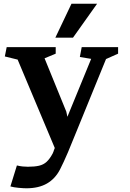

<svg xmlns="http://www.w3.org/2000/svg" viewBox="-20 -784 698 1034"><path d="M264 42Q268 33 268.5 31Q269 29 270 26Q271 23 275 13L75 -463L6 -480L16 -530H280V-495L220 -470L337 -183L343 -155L471 -467L410 -477L420 -530H616V-495L551 -466Q504 -349 464.5 -254Q425 -159 396 -86Q369 -18 346 36Q323 90 303 129Q277 179 232.5 204.5Q188 230 122 230Q107 230 80 227.5Q53 225 36 220L71 107Q87 111 102 112.5Q117 114 130 114Q166 114 190 108.5Q214 103 231 87.5Q248 72 264 42ZM373 -581H278L365 -764H503Z"/></svg>

Font: Brawler
Style: Bold
Weight: 700
Designer: Oleg Frolov, Haley Fiege
Foundry: Oleg Frolov, Haley Fiege
Version: Version 1.101; ttfautohint (v1.8.3)